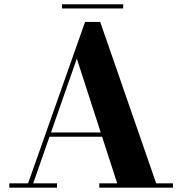

<svg xmlns="http://www.w3.org/2000/svg" viewBox="-20 -866 841 886"><path d="M266.2 -846.4H548.5V-826.9H266.2ZM22.9 -20H109.6L372.6 -764.9H442.4L700.7 -20H778.1V0H438V-20H520.8L451.2 -234.9H208.3L133.3 -20H243.2V0H22.9ZM334.5 -595.5 215.3 -254.6H444.8Z"/></svg>

Font: Bodoni* 11
Style: Bold
Weight: 700
Version: Version 2.000; ttfautohint (v1.8.1)